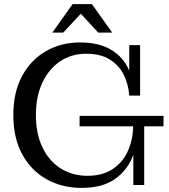

<svg xmlns="http://www.w3.org/2000/svg" viewBox="-20 -902 826 936"><path d="M235 -743 334 -882H428L527 -743H459L374 -835L288 -743ZM378 14Q283 14 207.5 -28Q132 -70 88.5 -149.5Q45 -229 45 -341Q45 -453 88 -532Q131 -611 204.5 -653Q278 -695 371 -695Q463 -695 522.5 -659Q582 -623 610 -558V-682H663V-436H610Q606 -492 583 -538Q560 -584 515 -612Q470 -640 400 -640Q328 -640 273 -603Q218 -566 186.5 -499Q155 -432 155 -341Q155 -251 186.5 -184.5Q218 -118 275 -81.5Q332 -45 406 -45Q480 -45 529 -77.5Q578 -110 603 -165Q628 -220 629 -286H368V-337H777V-286H683V0H630V-147Q603 -74 541.5 -30Q480 14 378 14Z"/></svg>

Font: Montagu Slab 144pt
Style: Regular
Weight: 400
Designer: Florian Karsten
Foundry: Florian Karsten
Version: Version 1.000; ttfautohint (v1.8.3)